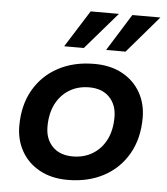

<svg xmlns="http://www.w3.org/2000/svg" viewBox="-51 -742 693 798"><g transform="rotate(5 295.0 -343.0)"><path d="M260 10Q193 10 143.5 -17Q94 -44 67.5 -91Q41 -138 41 -196Q41 -283 77.5 -346.5Q114 -410 179 -445Q244 -480 330 -480Q398 -480 447 -453Q496 -426 522.5 -379.5Q549 -333 549 -274Q549 -188 512.5 -124Q476 -60 411 -25Q346 10 260 10ZM273 -89Q320 -89 356 -111Q392 -133 412 -172.5Q432 -212 432 -267Q432 -318 401.5 -349.5Q371 -381 317 -381Q270 -381 234 -359Q198 -337 178 -297.5Q158 -258 158 -203Q158 -152 188.5 -120.5Q219 -89 273 -89ZM373 -542 469 -696H586L454 -542ZM198 -542 295 -696H413L280 -542Z"/></g></svg>

Font: Gantari SemiBold
Style: Italic
Weight: 600
Italic angle: -10°
Designer: Anugrah Pasau
Foundry: Lafontype
Version: Version 1.000